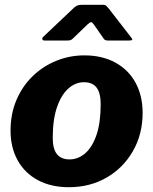

<svg xmlns="http://www.w3.org/2000/svg" viewBox="-20 -771 640 801"><path d="M267 10Q193 10 138 -19.5Q83 -49 53.5 -102.5Q24 -156 24 -226Q24 -296 48.5 -353.5Q73 -411 115.5 -452.5Q158 -494 214 -517Q270 -540 332 -540Q407 -540 462 -509.5Q517 -479 546 -425Q575 -371 575 -300Q575 -211 534.5 -140.5Q494 -70 424.5 -30Q355 10 267 10ZM270 -106Q306 -106 335.5 -131.5Q365 -157 382.5 -208Q400 -259 400 -336Q400 -383 383 -405.5Q366 -428 330 -428Q295 -428 265.5 -402Q236 -376 218 -324.5Q200 -273 200 -196Q200 -150 217.5 -128Q235 -106 270 -106ZM372 -668Q365 -678 360.5 -678.5Q356 -679 345 -669L286 -612Q279 -605 274 -603.5Q269 -602 260 -602H166Q157 -602 156.5 -608Q156 -614 162 -619L290 -740Q298 -747 305.5 -749Q313 -751 326 -751H410Q420 -751 425 -745Q430 -739 434 -735L527 -615Q534 -606 531 -604Q528 -602 518 -602H430Q421 -602 417 -605Q413 -608 409 -615Z"/></svg>

Font: Libre Franklin Thin ExtraBold
Style: Italic
Weight: 800
Italic angle: -8°
Version: Version 2.000